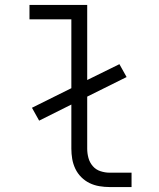

<svg xmlns="http://www.w3.org/2000/svg" viewBox="-20 -755 640 775"><path d="M422 0Q402 0 381 -3.5Q360 -7 341.5 -16Q323 -25 308 -40Q293 -55 284 -74Q275 -93 271.5 -113.5Q268 -134 268 -155V-333L138 -268L109 -320L268 -399V-677H99V-735H332V-432L462 -496L491 -444L332 -365V-155Q332 -136 337 -117.5Q342 -99 354.5 -84.5Q367 -70 385.5 -64Q404 -58 422 -58H511V0Z"/></svg>

Font: Iosevka SS04 Light Extended
Style: Regular
Weight: 300
Width: 7
Monospace: yes
Designer: Belleve Invis
Foundry: Belleve Invis
Version: Version 19.0.0; ttfautohint (v1.8.4)